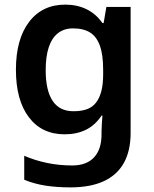

<svg xmlns="http://www.w3.org/2000/svg" viewBox="-20 -572 666 832"><path d="M263 -552Q314 -552 355 -532Q396 -512 424 -472H429L441 -542H546V4Q546 81 517 133.5Q488 186 430 213Q372 240 285 240Q227 240 178 232.5Q129 225 85 207V103Q131 123 183.5 134Q236 145 293 145Q355 145 387.5 110Q420 75 420 10V-4Q420 -19 421.5 -39Q423 -59 424 -71H420Q392 -29 352 -9.5Q312 10 260 10Q161 10 105 -64Q49 -138 49 -270Q49 -402 106 -477Q163 -552 263 -552ZM296 -449Q258 -449 231.5 -428.5Q205 -408 191.5 -368Q178 -328 178 -268Q178 -180 208 -135Q238 -90 298 -90Q332 -90 356 -98.5Q380 -107 395.5 -126.5Q411 -146 419 -176.5Q427 -207 427 -250V-269Q427 -334 413 -373.5Q399 -413 370.5 -431Q342 -449 296 -449Z"/></svg>

Font: Noto Sans Hebrew SemiBold
Style: Regular
Weight: 600
Designer: Monotype Design Team
Foundry: Monotype Imaging Inc.
Version: Version 2.003